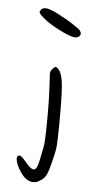

<svg xmlns="http://www.w3.org/2000/svg" viewBox="-48 -632 346 681"><g transform="rotate(5 125.0 -292.0)"><path d="M218.8 -521.5Q218.8 -527.3 213.9 -533.2Q210 -538.1 188.5 -552.2Q167 -566.4 151.4 -574.2Q148.4 -575.2 140.6 -580.1Q103.5 -600.6 86.9 -600.6Q77.1 -600.6 71.3 -594.7Q70.3 -592.8 69.3 -590.8Q68.4 -588.9 67.4 -587.4Q66.4 -585.9 66.4 -585.9Q66.4 -580.1 85.9 -563.5Q108.4 -544.9 146.5 -525.9Q184.6 -506.8 200.2 -506.8Q208 -506.8 213.4 -511.2Q218.8 -515.6 218.8 -521.5ZM31.2 -62.5Q31.2 -41 51.8 -11.7Q72.3 17.6 96.7 17.6Q108.4 17.6 119.1 10.7Q133.8 2.9 141.6 -11.7Q149.4 -26.4 159.2 -68.4Q167 -98.6 168.5 -115.2Q169.9 -131.8 170.9 -189.5Q170.9 -217.8 170.9 -240.2Q170.9 -313.5 166.5 -345.7Q162.1 -377.9 150.4 -389.6Q143.6 -396.5 140.6 -396.5Q137.7 -396.5 128.9 -387.7Q122.1 -379.9 122.1 -370.1Q122.1 -368.2 123 -354Q124 -339.8 125.5 -306.6Q127 -273.4 127 -224.6Q127 -131.8 123 -112.3Q111.3 -48.8 106.4 -39.1Q101.6 -27.3 93.8 -27.3Q84 -27.3 65.4 -49.8Q46.9 -72.3 40 -72.3Q36.1 -72.3 33.7 -69.3Q31.2 -66.4 31.2 -62.5Z"/></g></svg>

Font: 辰宇落雁體 Thin Monospaced
Style: Regular
Weight: 100
Designer: Written by Liu, Wei-Chen; Created by Wang, Li-Yu.
Version: Version 1.000